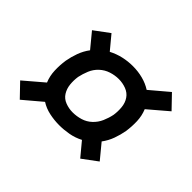

<svg xmlns="http://www.w3.org/2000/svg" viewBox="-101 -691 703 703"><g transform="rotate(45 250.0 -340.0)"><path d="M63 -133 14 -184 89 -248Q79 -272 78 -299Q77 -326 81 -353Q85 -376 93.5 -399.5Q102 -423 117 -443L70 -500L128 -543L172 -490Q195 -502 219.5 -507.5Q244 -513 269 -513Q296 -513 321 -506.5Q346 -500 366 -487L437 -547L486 -496L411 -432Q421 -408 422 -381Q423 -354 419 -327Q415 -304 406.5 -280.5Q398 -257 383 -237L430 -180L372 -137L328 -190Q305 -178 280 -173.5Q255 -169 231 -169Q205 -169 179.5 -174.5Q154 -180 134 -193ZM233 -237Q253 -237 273 -243Q293 -249 308.5 -263.5Q324 -278 332.5 -297.5Q341 -317 345 -337Q348 -357 346 -377.5Q344 -398 333.5 -413.5Q323 -429 304.5 -436Q286 -443 266 -443Q246 -443 226 -436.5Q206 -430 190.5 -415.5Q175 -401 167 -381.5Q159 -362 155 -343Q152 -323 154 -303Q156 -283 166 -267Q176 -251 194.5 -244Q213 -237 232 -237Z"/></g></svg>

Font: Iosevka Slab Oblique
Style: Regular
Weight: 400
Italic angle: -9°
Monospace: yes
Designer: Belleve Invis
Foundry: Belleve Invis
Version: Version 11.1.1; ttfautohint (v1.8.3)